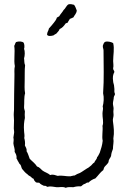

<svg xmlns="http://www.w3.org/2000/svg" viewBox="-20 -894 630 918"><path d="M57 -693C52 -688 52 -680 48 -675C53 -644 45 -606 51 -578C47 -561 50 -544 49 -526C48 -471 47 -416 47 -368C47 -363 46 -359 46 -354C45 -342 47 -330 47 -318C47 -305 46 -292 46 -280C46 -272 49 -264 47 -256L44 -236C47 -226 44 -217 44 -209C45 -195 52 -183 50 -168C55 -159 61 -151 59 -136C63 -132 64 -124 69 -119C70 -111 78 -109 80 -102C82 -97 83 -90 86 -86C94 -77 101 -67 111 -61C115 -56 120 -53 126 -50C131 -46 134 -41 141 -39C142 -31 147 -28 151 -23C157 -19 161 -22 168 -20C173 -14 180 -10 187 -7C189 -5 195 -6 200 -5C202 -3 204 0 209 -1C223 -5 237 0 250 1C266 2 281 -3 294 4C306 -1 315 1 331 1C341 -2 353 -4 367 -3C373 -6 376 -12 383 -14C391 -15 392 -23 403 -21C412 -30 423 -37 436 -41C449 -54 459 -70 474 -81C475 -86 477 -90 479 -95C485 -103 494 -109 499 -119C499 -133 508 -138 511 -148C512 -161 516 -172 520 -182C520 -200 525 -215 522 -232C527 -261 524 -284 520 -314C518 -325 523 -334 523 -344C523 -349 522 -355 522 -360C522 -365 523 -371 523 -375C523 -383 520 -391 520 -399C520 -409 524 -419 524 -429C525 -435 529 -438 530 -445C530 -447 528 -447 528 -450C526 -455 527 -462 527 -468L525 -487C524 -493 521 -499 521 -505C518 -525 520 -537 527 -550C526 -558 520 -560 521 -568C524 -579 521 -591 521 -602C521 -631 528 -662 521 -688C513 -693 495 -698 483 -694C476 -691 475 -683 472 -677C470 -666 475 -662 475 -653C475 -580 478 -520 473 -448C478 -428 476 -403 471 -385C475 -374 470 -364 470 -352C469 -332 477 -310 470 -292C473 -271 466 -243 471 -221C469 -200 463 -182 457 -164C453 -157 450 -148 444 -142C443 -131 434 -127 431 -117C425 -114 421 -108 416 -103L406 -95L402 -92C400 -90 400 -91 398 -90C386 -83 375 -74 362 -67C352 -64 345 -60 337 -55C329 -55 324 -52 316 -51C296 -50 276 -57 256 -53C245 -56 234 -62 220 -57C209 -67 195 -70 184 -78C175 -85 169 -95 157 -98C148 -113 133 -123 122 -135C117 -147 114 -161 107 -171C109 -185 102 -190 99 -199C101 -209 99 -224 96 -234C99 -247 95 -258 95 -269C93 -290 95 -312 99 -330C98 -342 98 -350 99 -362C98 -368 95 -373 95 -381C97 -404 94 -428 100 -448C96 -468 98 -489 98 -508C99 -532 97 -559 100 -582C95 -593 97 -604 95 -615C99 -627 100 -649 95 -660C98 -668 97 -683 93 -690C85 -697 69 -697 57 -693ZM205 -728C210 -719 226 -722 236 -725C240 -728 244 -731 249 -733C254 -740 262 -745 265 -755C277 -760 286 -770 293 -781C296 -784 301 -784 304 -786C306 -793 311 -797 314 -804C320 -805 325 -809 331 -811C336 -822 346 -829 347 -844C343 -854 340 -864 334 -871C327 -873 315 -876 307 -873C297 -867 293 -853 284 -846C278 -835 269 -827 263 -816L252 -810C249 -799 243 -793 238 -786C230 -776 222 -766 214 -758C212 -746 205 -741 205 -728Z"/></svg>

Font: FuturaRener
Style: Light
Weight: 300
Designer: BSozoo
Foundry: BSozoo
Version: Version 1.0